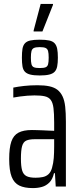

<svg xmlns="http://www.w3.org/2000/svg" viewBox="-20 -954 408 982"><path d="M148 8Q105 8 78.5 -5Q52 -18 39.5 -50Q27 -82 27 -141Q27 -198 38 -230Q49 -262 74.5 -275.5Q100 -289 143 -289Q154 -289 168 -288.5Q182 -288 198 -287.5Q214 -287 229 -286Q244 -285 257 -285V-327Q257 -374 253.5 -401.5Q250 -429 239.5 -443Q229 -457 209 -461.5Q189 -466 156 -466Q139 -466 120 -464.5Q101 -463 82.5 -460.5Q64 -458 48 -455V-506Q72 -511 103.5 -514.5Q135 -518 172 -518Q208 -518 233 -512.5Q258 -507 274 -494.5Q290 -482 300 -461Q310 -440 313.5 -408Q317 -376 317 -332V0H265L261 -68H256Q249 -37 232.5 -20.5Q216 -4 194.5 2Q173 8 148 8ZM162 -45Q182 -45 199 -48.5Q216 -52 228 -63Q240 -74 246 -95Q253 -120 255 -146Q257 -172 257 -205V-242H158Q130 -242 114.5 -235Q99 -228 93 -206.5Q87 -185 87 -143Q87 -104 93 -83Q99 -62 115 -53.5Q131 -45 162 -45ZM183 -568Q154 -568 135.5 -572.5Q117 -577 107.5 -587Q98 -597 95 -614.5Q92 -632 92 -659Q92 -687 95 -704.5Q98 -722 107.5 -732.5Q117 -743 135.5 -747Q154 -751 183 -751Q213 -751 231.5 -747Q250 -743 259.5 -732.5Q269 -722 272.5 -704.5Q276 -687 276 -659Q276 -632 272.5 -614.5Q269 -597 259.5 -587Q250 -577 231.5 -572.5Q213 -568 183 -568ZM183 -606Q204 -606 213.5 -610Q223 -614 226 -625.5Q229 -637 229 -659Q229 -681 226 -692.5Q223 -704 213.5 -708.5Q204 -713 183 -713Q163 -713 153.5 -708.5Q144 -704 141 -692.5Q138 -681 138 -659Q138 -637 141 -625.5Q144 -614 153.5 -610Q163 -606 183 -606ZM152 -793V-798L188 -934H251V-929L197 -793Z"/></svg>

Font: Saira ExtraCondensed
Style: Regular
Weight: 400
Width: 2
Designer: Hector Gatti with collaboration of the Omnibus-Type team
Foundry: Omnibus-Type
Version: Version 1.101